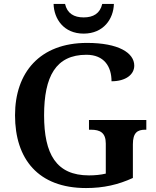

<svg xmlns="http://www.w3.org/2000/svg" viewBox="-20 -941 789 971"><path d="M403 -771C504 -771 554 -846 556 -921H497C486 -873 452 -853 403 -853C354 -853 320 -873 309 -921H251C253 -846 302 -771 403 -771ZM415 10C504 10 578 -7 652 -41V-211C652 -270 675 -285 714 -285H720V-334H430V-285H440C486 -285 515 -270 515 -215V-63C490 -57 460 -54 430 -54C264 -54 203 -162 203 -358C203 -554 262 -664 417 -664C507 -664 544 -604 544 -530C616 -530 659 -564 659 -609C659 -674 579 -724 420 -724C181 -724 56 -574 56 -358C56 -137 173 10 415 10Z"/></svg>

Font: Noto Serif Devanagari SemiBold
Style: Regular
Weight: 600
Designer: Universal Thirst, Indian Type Foundry and the Monotype Design Team
Foundry: Monotype Imaging Inc.
Version: Version 2.004